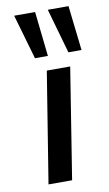

<svg xmlns="http://www.w3.org/2000/svg" viewBox="-87 -805 481 849"><g transform="rotate(-10 153.5 -380.5)"><path d="M60 0 140 -497H245L166 0ZM248 -560 191 -761H284L307 -560ZM98 -560 40 -761H134L156 -560Z"/></g></svg>

Font: Nunito Sans 7pt SemiExpanded Medium
Style: Italic
Weight: 500
Width: 6
Italic angle: -9°
Designer: Vernon Adams
Foundry: Vernon Adams
Version: Version 3.101;gftools[0.9.27]